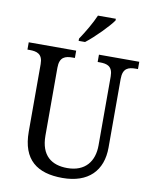

<svg xmlns="http://www.w3.org/2000/svg" viewBox="-100 -1005 864 1088"><g transform="rotate(10 332.0 -460.5)"><path d="M291 -784V-771H328C379 -810 453 -886 477 -921V-931H374C355 -886 320 -827 291 -784ZM335 10C484 10 563 -72 563 -205V-600C563 -663 596 -672 638 -672H650V-714H418V-672H430C472 -672 505 -663 505 -604V-207C505 -116 456 -50 352 -50C263 -50 199 -94 199 -210V-600C199 -663 232 -672 275 -672H287V-714H14V-672H26C68 -672 102 -663 102 -604V-216C102 -53 190 10 335 10Z"/></g></svg>

Font: Noto Serif Thai SemiCondensed
Style: Regular
Weight: 400
Width: 4
Designer: Monotype Design Team
Foundry: Monotype Imaging Inc.
Version: Version 2.002